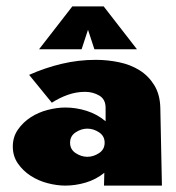

<svg xmlns="http://www.w3.org/2000/svg" viewBox="-20 -580 550 600"><path d="M253 -178Q234 -178 216.5 -166.5Q199 -155 199 -134Q199 -113 216.5 -101.5Q234 -90 253 -90Q272 -90 289.5 -101.5Q307 -113 307 -134Q307 -155 289.5 -166.5Q272 -178 253 -178ZM305 0 306 -40Q280 -19 248 -9.5Q216 0 184 0Q158 0 129 -7.5Q100 -15 76 -30.5Q52 -46 36 -69Q20 -92 20 -122Q20 -152 36 -175Q52 -198 76 -213.5Q100 -229 129 -236.5Q158 -244 184 -244Q218 -244 251 -233.5Q284 -223 310 -201V-243Q310 -270 290 -281.5Q270 -293 246 -293Q218 -293 191.5 -283.5Q165 -274 142 -259L71 -346Q120 -368 172.5 -380.5Q225 -393 279 -393Q316 -393 352 -385.5Q388 -378 416 -360.5Q444 -343 462 -314Q480 -285 481 -243L486 0ZM408 -426H275L255 -487L235 -426H102L206 -560H304Z"/></svg>

Font: CAT Rhythmus
Style: Regular
Weight: 400
Designer: Peter Wiegel nach alter Vorlage
Foundry: Peter Wiegel
Version: 1.000